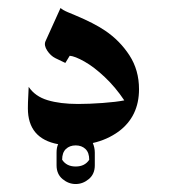

<svg xmlns="http://www.w3.org/2000/svg" viewBox="-20 -357 429 482"><path d="M329 -133Q329 -65 278 -27Q249 -6 213 2Q218 14 218 26V58Q218 80 203 92.5Q188 105 170 105Q152 105 137 92.5Q122 80 122 58V26Q122 13 126 5Q50 -9 50 -85Q50 -100 51 -116.5Q52 -133 52 -139Q68 -115 99.5 -105.5Q131 -96 176 -96Q204 -96 238 -98.5Q272 -101 292 -105Q270 -138 243 -163.5Q216 -189 192 -202.5Q168 -216 155 -217L144 -199L119 -211Q107 -217 98.5 -230Q90 -243 94 -253L132 -337Q137 -332 150 -326.5Q163 -321 168 -319Q216 -299 244 -280Q281 -255 305 -218Q329 -181 329 -133ZM204 44Q204 26 194.5 17Q185 8 170 8Q155 8 145.5 17Q136 26 136 44Q147 61 170 61Q193 61 204 44Z"/></svg>

Font: Katibeh
Style: Regular
Weight: 400
Designer: Arabic design by Kourosh Beigpour, Latin design by Eduardo Tunni, engineering by Lasse Fister
Version: Version 1.0010g